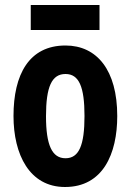

<svg xmlns="http://www.w3.org/2000/svg" viewBox="-20 -738 523 768"><path d="M378 -718H103V-618H378ZM449 -274C449 -457 368 -556 242 -556C96 -556 34 -440 34 -274C34 -120 98 10 240 10C392 10 449 -123 449 -274ZM164 -273C164 -391 187 -442 242 -442C296 -442 318 -391 318 -274C318 -157 296 -105 242 -105C188 -105 164 -158 164 -273Z"/></svg>

Font: Noto Sans Tamil ExtraCondensed
Style: Bold
Weight: 700
Width: 2
Designer: Jelle Bosma - Monotype Design Team
Foundry: Monotype Imaging Inc.
Version: Version 2.004